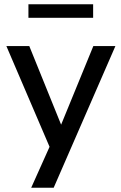

<svg xmlns="http://www.w3.org/2000/svg" viewBox="-20 -705 571 905"><path d="M127 180 223 -34V9L10 -488H118L282 -83H254L420 -488H524L233 180ZM114 -621V-685H419V-621Z"/></svg>

Font: Nunito Sans 12pt SemiBold
Style: Regular
Weight: 600
Designer: Vernon Adams
Foundry: Vernon Adams
Version: Version 3.101;gftools[0.9.27]